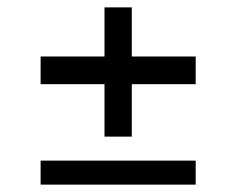

<svg xmlns="http://www.w3.org/2000/svg" viewBox="-20 -608 640 520"><path d="M90 -380H263V-238H337V-380H510V-455H337V-588H263V-455H90ZM90 -108H510V-173H90Z"/></svg>

Font: Kreadon Medium
Style: Regular
Weight: 500
Designer: kohakuno
Foundry: StudioGnu
Version: Version 1.000;Glyphs 3.1.2 (3151)